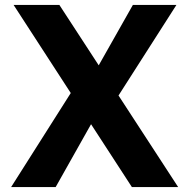

<svg xmlns="http://www.w3.org/2000/svg" viewBox="-20 -756 765 776"><path d="M35 -736H220L379 -492L517 -736H693L459 -370L700 0H513L348 -254L205 0H25L266 -380Z"/></svg>

Font: Reem Kufi
Style: Bold
Weight: 700
Designer: Khaled Hosny
Version: Version 1.001